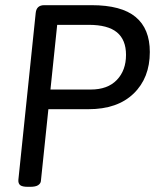

<svg xmlns="http://www.w3.org/2000/svg" viewBox="-20 -720 610 742"><path d="M88 2Q66 2 58 -4.5Q50 -11 51 -25L118 -670Q121 -700 151 -700H334Q449 -700 504 -654.5Q559 -609 559 -519Q559 -419 496.5 -358.5Q434 -298 322 -298H167L138 -20Q137 -11 127.5 -4.5Q118 2 96 2ZM175 -374H331Q396 -374 431.5 -411Q467 -448 467 -508Q467 -566 432 -595Q397 -624 323 -624H201Z"/></svg>

Font: Asap
Style: Italic
Weight: 400
Italic angle: -6°
Designer: Pablo Cosgaya
Foundry: Omnibus-Type
Version: Version 3.001; ttfautohint (v1.8.3)